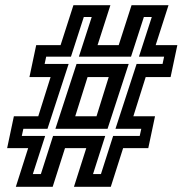

<svg xmlns="http://www.w3.org/2000/svg" viewBox="-20 -720 712 740"><path d="M41 0 88.5 -149H7.5L33.5 -272H127.5L175 -423H93.5L119.5 -546H213.5L263 -700H405.5L356 -546H437.5L487 -700H629.5L580 -546H663.5L637.5 -423H541.5L494 -272H577.5L551.5 -149H454.5L407 0H265L312.5 -149H230.5L183 0ZM193.5 -223.5 275 -473.5H476L394.5 -223.5ZM270 -272H352L399 -423H317.5ZM106.5 -49H137.5L184.5 -196H385.5L338.5 -49H369L416 -196H518.5L524.5 -223.5H425L506.5 -473.5H606.5L612.5 -501.5H515.5L565 -654.5H534.5L485 -501.5H284L333.5 -654.5H303L253.5 -501.5H158L152 -473.5H244.5L163 -223.5H70L64 -196H154Z"/></svg>

Font: Tourney SemiBold
Style: Italic
Weight: 600
Italic angle: -12°
Version: Version 1.015